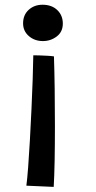

<svg xmlns="http://www.w3.org/2000/svg" viewBox="-20 -566 394 790"><path d="M155 -546.5Q193 -546.5 215.8 -524.5Q238.5 -502.5 238.5 -469Q238.5 -435 213.5 -416Q188.5 -397 156.5 -397Q122.5 -397 98.8 -417.5Q75 -438 75 -470Q75 -504.5 98 -525.5Q121 -546.5 155 -546.5ZM117 -338.5Q126 -338.5 142.8 -338Q159.5 -337.5 176.2 -336.5Q193 -335.5 202 -334Q204 -274.5 205 -199.5Q206 -124.5 206 -48Q206 28.5 204.8 94.8Q203.5 161 201 203L88.5 198Q92 172 95.8 122.5Q99.5 73 103 10.8Q106.5 -51.5 109.5 -116.8Q112.5 -182 114.5 -240Q116.5 -298 117 -338.5Z"/></svg>

Font: Grandstander
Style: Regular
Weight: 400
Designer: Tyler Finck
Foundry: Etcetera Type Co
Version: Version 1.200; ttfautohint (v1.8.3)